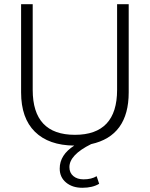

<svg xmlns="http://www.w3.org/2000/svg" viewBox="-20 -680 710 910"><path d="M590 -242Q590 -36 412 3Q309 54 309 112Q309 139 327.5 154.5Q346 170 376 170Q414 170 438 155L450 191Q419 210 370 210Q323 210 293 185Q263 160 263 119Q263 54 332 10Q211 9 145.5 -55.5Q80 -120 80 -242V-660H135V-254Q135 -41 335 -41Q535 -41 535 -254V-660H590Z"/></svg>

Font: Human Sans Light
Style: Regular
Weight: 300
Designer: Tim Radville
Foundry: Continuum
Version: Version 1.000;FEAKit 1.0